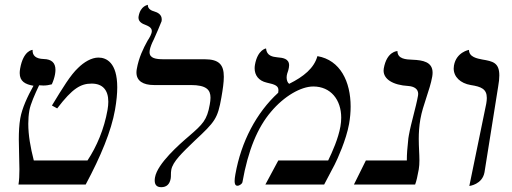

<svg xmlns="http://www.w3.org/2000/svg" viewBox="-20 -766 2124 797"><path d="M119 -410C94.3 -366 71.6 -317 64.2 -275C59.4 -248 58.1 -217.8 58.1 -186.9C58.1 -144.9 60.6 -101.5 60.6 -63C60.6 -39.8 59.7 -18.3 56.7 0H335.7C398.3 -117 441.9 -222 457.4 -310C463.9 -346.9 466.7 -377.7 466.7 -403.4C466.7 -506.5 421.5 -527 388.6 -527C359.6 -527 328.3 -508 304.1 -484C272.9 -455 240.6 -402 195.6 -328L217.4 -316C281.2 -400 315.6 -419 360.6 -419C405.3 -419 429.6 -393 429.6 -343.8C429.6 -333.6 428.5 -322.3 426.4 -310C412.3 -230 381.6 -158 343.3 -100H120.3C106.4 -154.2 97.4 -204.8 97.4 -252.2C97.4 -271.3 98.8 -289.9 102 -308C106.6 -334 124.8 -375 142.4 -412C148.4 -412 154.2 -411 160.2 -411C172.2 -411 184.5 -413 195.1 -416C201.5 -430 206 -444 208.5 -458C209.6 -464.6 210.2 -470.6 210.2 -476.1C210.2 -505.2 194.2 -520.2 161.6 -521C128.8 -522 114.1 -535 115.3 -559C115.3 -559 77.1 -558 63.5 -481C62.4 -474.3 61.8 -468.3 61.8 -462.8C61.8 -428.1 84.6 -416 119 -410Z M601.6 -558C603.7 -570 610.9 -588 618.3 -602C622.9 -611 650.2 -675 650.8 -678C651.2 -680.6 651.4 -683.1 651.4 -685.5C651.4 -706 634.4 -714.5 619 -719C611.3 -721 592.6 -728 593.7 -746C593.6 -745 563.2 -743 555.3 -698C554.9 -696.1 554.8 -694.4 554.8 -692.7C554.8 -674.5 572.8 -666.7 583.1 -663C594.3 -658.4 610.2 -652.1 610.2 -637.1C610.2 -625.1 600 -608.2 592.5 -597C574.8 -565 556.1 -527 547.7 -479C546.8 -474.1 546.4 -469.5 546.4 -465.1C546.4 -429.7 574.5 -413 619 -413H772C836.8 -413 853.8 -393 853.8 -360.5C853.8 -351.8 852.6 -342.3 850.7 -332C839.5 -268 822.5 -251 764.6 -201C724.6 -167 633.5 -87 623.5 -30C622.6 -25.2 622.2 -20.8 622.2 -16.8C622.2 1.6 631.2 11 649.3 11C671.3 11 684.4 -1 688.6 -25C690.5 -36 688.3 -46 691 -61C697 -95 736.5 -132 788.3 -182C873.2 -261 883.5 -274 898.9 -361C905 -395.6 909.1 -424.3 909.1 -447.3C909.1 -496.7 889.9 -520 829.9 -520H659.9C626.3 -520 600.8 -524.1 600.8 -549.6C600.8 -552.2 601.1 -555 601.6 -558Z M1297.6 -533C1283.8 -483 1240.6 -448 1180.3 -418C1173.3 -422.8 1169.8 -433.8 1169.8 -444.6C1169.8 -447.5 1170 -450.3 1170.5 -453C1172.8 -466 1176.1 -468 1179.1 -485C1179.8 -488.6 1180.1 -491.8 1180.1 -494.8C1180.1 -522.8 1154 -526.2 1131.7 -528C1112.1 -530 1086.8 -534 1084.3 -565C1084.3 -565 1049.4 -560 1038.3 -497C1037.4 -492.1 1037 -487.3 1037 -482.6C1037 -454 1053.3 -430.7 1087.2 -423C1123.4 -415.3 1135.8 -409.1 1135.8 -391.2C1135.8 -388.2 1135.5 -384.8 1134.8 -381C1044.2 -298 981 -178 957 -42C955.1 -31.3 953.9 -21.9 953.9 -14.4C953.9 -2.2 957.1 5 965.7 5C974.7 5 985.3 -4 986.2 -9C1009.8 -143 1049.4 -237 1104.9 -302C1159.3 -367 1229.4 -407 1280.4 -407C1353 -407 1396.4 -351.8 1396.4 -277.4C1396.4 -265.7 1395.3 -253.5 1393.1 -241C1384.3 -191 1359.4 -135 1342.3 -100H1135.3L1081.6 0H1325.6L1369.3 -83C1380 -104 1417.2 -185 1429.1 -252C1433.3 -276.1 1435.5 -300.2 1435.5 -323.5C1435.5 -427.1 1392.6 -516.7 1297.6 -533Z M1725.1 -272C1735.3 -330 1764.1 -391 1774.2 -448C1775.2 -453.9 1775.7 -459.4 1775.7 -464.3C1775.7 -509.5 1734.6 -516.2 1693.5 -518C1664.7 -519 1630 -521 1629.8 -554C1629.8 -554 1585.8 -554 1573.1 -482C1572.6 -478.9 1572.3 -475.8 1572.3 -472.9C1572.3 -437.6 1610.4 -412.7 1675.3 -409C1699.2 -407.2 1715.9 -396.6 1715.9 -376.3C1715.9 -374 1715.7 -371.6 1715.2 -369C1706.6 -320 1686.3 -256 1677.1 -204C1675.7 -196 1674.3 -188 1674.1 -181C1671 -152 1668.7 -128 1668.8 -100H1498.8L1449.2 0H1703.2C1708.6 -14 1713.3 -35 1718.3 -63C1720.3 -74.6 1721 -87 1721 -100.3C1721 -126.5 1718.3 -156 1718.3 -189.5C1718.3 -214.6 1719.8 -242 1725.1 -272Z M1928.2 6C1928.2 6 1982.2 0 1991.2 -51L2047.8 -406C2051.2 -424.8 2052.7 -440.3 2052.7 -453C2052.7 -506.4 2024.9 -511.7 1981.8 -519C1961.5 -523 1926.5 -529 1926.8 -559C1926.8 -559 1874.2 -550 1864.4 -494C1863.6 -489.8 1863.3 -485.8 1863.3 -481.8C1863.3 -446.8 1891.3 -420.2 1934.1 -413C1977.7 -406.2 2000.8 -396.6 2000.8 -359.3C2000.8 -352.5 2000 -344.8 1998.5 -336Z"/></svg>

Font: Linux Biolinum O 
Style: Bold Italic
Weight: 700
Designer: Philipp H. Poll
Foundry: Philipp H. Poll
Version: Version 1.3.2